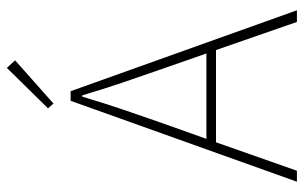

<svg xmlns="http://www.w3.org/2000/svg" viewBox="-183 -703 886 560"><g transform="rotate(-90 260.0 -423.0)"><path d="M10 0 246 -660H274L510 0H476L394 -236H125L42 0ZM182 -396 135 -264H384L338 -396Q317 -456 298.5 -510.5Q280 -565 262 -626H258Q240 -565 221.5 -510.5Q203 -456 182 -396ZM238 -710 224 -726 342 -846 364 -822Z"/></g></svg>

Font: Assistant ExtraLight
Style: Regular
Weight: 200
Designer: Hebrew By Ben Nathan, Latin by Paul Hunt
Version: Version 3.000